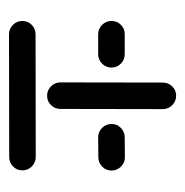

<svg xmlns="http://www.w3.org/2000/svg" viewBox="-12 -466 411 426"><g transform="rotate(90 193.0 -253.5)"><path d="M27 -98.1Q27 -110.4 35.7 -118.9Q44.4 -127.4 56.7 -127.4L328.9 -127.8Q341.1 -127.8 349.8 -119.1Q358.5 -110.4 358.5 -98.1Q358.5 -85.9 349.8 -77.4Q341.1 -68.9 328.9 -68.9L56.7 -68.5Q44.4 -68.5 35.7 -77.2Q27 -85.9 27 -98.1ZM27 -295.9Q27 -308.1 35.7 -316.9Q44.4 -325.6 56.7 -325.2H100.7Q113 -325.2 121.7 -316.7Q130.4 -308.1 130.4 -295.9Q130.4 -283.7 121.7 -275Q113 -266.3 100.7 -266.3H56.7Q44.4 -266.3 35.7 -275Q27 -283.7 27 -295.9ZM193 -153Q180.7 -153 172 -161.7Q163.3 -170.4 163.3 -182.6L163.7 -409.6Q163.7 -421.9 172.2 -430.6Q180.7 -439.3 193 -439.3Q205.2 -439.3 213.9 -430.6Q222.6 -421.9 222.6 -409.6L222.2 -182.6Q222.2 -170.4 213.7 -161.7Q205.2 -153 193 -153ZM255.6 -295.9Q255.6 -308.1 264.3 -316.7Q273 -325.2 285.2 -325.2L329.3 -325.6Q341.5 -325.6 350.2 -316.9Q358.9 -308.1 358.9 -295.9Q358.9 -283.7 350.2 -275.2Q341.5 -266.7 329.3 -266.7L285.2 -266.3Q273 -266.3 264.3 -275Q255.6 -283.7 255.6 -295.9Z"/></g></svg>

Font: 26F Galaxy Sans Medium
Style: Regular
Weight: 500
Designer: C₂₉H₂₅N₃O₅
Version: Version 1.100